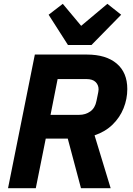

<svg xmlns="http://www.w3.org/2000/svg" viewBox="-20 -983 695 1003"><path d="M219 -259 167 0H22L162 -698H434Q534 -698 589.5 -651Q645 -604 645 -518Q645 -466 625.5 -417.5Q606 -369 568 -332Q530 -295 474 -276L558 0H403L334 -259ZM244 -383H393Q427 -383 452 -401Q477 -419 484 -456Q487 -471 489.5 -482.5Q492 -494 493.5 -502.5Q495 -511 495 -516Q495 -539 479.5 -554.5Q464 -570 431 -570H281ZM458 -748H335L234 -906L308 -963L404 -848L541 -963L613 -906Z"/></svg>

Font: IBM Plex Sans
Style: Italic
Weight: 400
Italic angle: -11.31°
Designer: Mike Abbink, Paul van der Laan, Pieter van Rosmalen
Foundry: Bold Monday
Version: Version 3.201